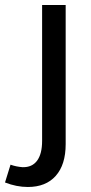

<svg xmlns="http://www.w3.org/2000/svg" viewBox="-79 -549 362 766"><path d="M11 118Q49 119 69 92Q89 65 89 13V-529H183V26Q183 108 143.5 152.5Q104 197 32 197Q-13 197 -59 179L-37 108Q-15 116 11 118Z"/></svg>

Font: Montserrat arm2
Style: Regular
Weight: 400
Designer: Julieta Ulanovsky
Foundry: Julieta Ulanovsky
Version: Version 6.000